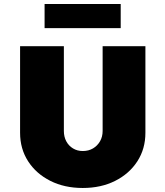

<svg xmlns="http://www.w3.org/2000/svg" viewBox="-20 -930 824 956"><path d="M392 6Q301 6 230.5 -29.5Q160 -65 120 -127Q80 -189 80 -269V-700H298V-278Q298 -249 310 -226.5Q322 -204 343.5 -191Q365 -178 392 -178Q421 -178 443 -191Q465 -204 478 -226.5Q491 -249 491 -278V-700H704V-269Q704 -189 664 -127Q624 -65 553.5 -29.5Q483 6 392 6ZM202 -790V-910H581V-790Z"/></svg>

Font: Lexend Deca Black
Style: Regular
Weight: 900
Designer: Bonnie Shaver-Troup, Thomas Jockin
Foundry: Lexend
Version: Version 1.007